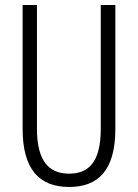

<svg xmlns="http://www.w3.org/2000/svg" viewBox="-20 -734 548 764"><path d="M439 -221V-714H381V-222C381 -89 333 -43 255 -43C174 -43 127 -94 127 -222V-714H70V-221C70 -62 135 10 255 10C368 10 439 -53 439 -221Z"/></svg>

Font: Noto Sans Bengali ExtraCondensed Light
Style: Regular
Weight: 300
Width: 2
Designer: Joana Ranito - Universal Thirst; Jelle Bosma - Monotype Design Team
Foundry: Universal Thirst ehf.
Version: Version 3.000